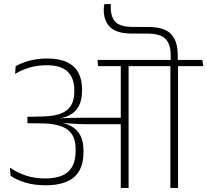

<svg xmlns="http://www.w3.org/2000/svg" viewBox="-20 -922 1017 942"><path d="M523.5 -886.5Q523.5 -887.5 523.5 -894Q523.5 -900.5 523.5 -902H492Q490.5 -895 489.8 -888Q489 -881 489 -873.5Q489 -819 520.5 -788.5Q552 -758 624 -757.5L707 -757Q768.5 -756.5 793 -730.2Q817.5 -704 817.5 -651V-620H852V-652Q852 -719 820 -754Q788 -789 711 -789.5L629.5 -790Q570 -790.5 546.8 -814Q523.5 -837.5 523.5 -886.5ZM733.5 -597.5 730 -628H458L461.5 -597.5ZM572.5 0H611V-609H572.5ZM28.5 -99.5 32 -59.5Q65.5 -37 108.5 -25Q151.5 -13 205 -13Q296.5 -13 343 -52.5Q389.5 -92 389.5 -174.5V-185.5Q389.5 -229 373.5 -258.8Q357.5 -288.5 325.2 -305.2Q293 -322 243.5 -326.5L243 -338Q289.5 -340.5 320.5 -356.5Q351.5 -372.5 367 -402.5Q382.5 -432.5 382.5 -476V-484Q382.5 -532 364.5 -565.5Q346.5 -599 308.5 -617Q270.5 -635 211.5 -635Q166.5 -635 128 -625.2Q89.5 -615.5 57 -597.5L54 -559.5Q91.5 -581.5 129.5 -591.8Q167.5 -602 209 -602Q280 -602 312.2 -570.2Q344.5 -538.5 344.5 -480V-472Q344.5 -430.5 328.2 -404Q312 -377.5 277.5 -364.5Q243 -351.5 188 -350.5L114.5 -349V-317.5L191.5 -316.5Q245.5 -315.5 281 -302.2Q316.5 -289 333.8 -262Q351 -235 351 -192V-180.5Q351 -133.5 334 -103.8Q317 -74 283.8 -60.2Q250.5 -46.5 202 -46.5Q151.5 -46.5 109 -60Q66.5 -73.5 28.5 -99.5ZM239 -342V-322.5L280 -316L281 -320Q304.5 -317.5 326.5 -315.8Q348.5 -314 372.5 -313.2Q396.5 -312.5 424.5 -312.5H588.5V-344.5H424Q395.5 -344.5 370.8 -344.2Q346 -344 322.2 -343.5Q298.5 -343 272.5 -341.5L272 -345ZM853.5 0V-607.5H816V0ZM977 -597.5 973 -628H692L696.5 -597.5Z"/></svg>

Font: Anek Devanagari ExtraLight
Style: Regular
Weight: 250
Designer: Kailash Malviya (Devanagari) & Yesha Goshar (Latin)
Foundry: Ek Type
Version: Version 1.003